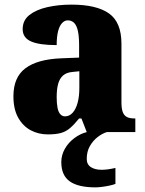

<svg xmlns="http://www.w3.org/2000/svg" viewBox="-20 -571 628 830"><path d="M187 10Q146 10 112.5 -8Q79 -26 58.5 -62.5Q38 -99 38 -155Q38 -237 90 -276Q142 -315 246 -319L322 -322V-375Q322 -412 317 -436Q312 -460 301 -471.5Q290 -483 273 -483Q259 -483 248 -471Q237 -459 231 -435.5Q225 -412 225 -376Q150 -376 114 -392Q78 -408 78 -445Q78 -483 107 -506Q136 -529 184 -540Q232 -551 289 -551Q397 -551 451 -513Q505 -475 505 -382V-129Q505 -102 510.5 -87Q516 -72 528 -65.5Q540 -59 561 -59H565V0H355L332 -59H322Q301 -33 283 -17.5Q265 -2 243 4Q221 10 187 10ZM261 -68Q280 -68 294 -83.5Q308 -99 315.5 -126.5Q323 -154 323 -191V-263L294 -260Q268 -258 253 -245Q238 -232 231.5 -209Q225 -186 225 -151Q225 -125 228.5 -106Q232 -87 240.5 -77.5Q249 -68 261 -68ZM393 239Q318 239 281.5 213Q245 187 245 130Q245 99 260.5 72Q276 45 301.5 26Q327 7 355 0H442Q422 6 402 21.5Q382 37 368.5 60.5Q355 84 355 116Q355 140 373 151.5Q391 163 419 163Q432 163 447 161Q462 159 479 155V224Q469 228 452.5 231.5Q436 235 419.5 237Q403 239 393 239Z"/></svg>

Font: Noto Serif Khmer SemiCondensed Black
Style: Regular
Weight: 900
Width: 4
Designer: Danh Hong and the Monotype Design Team
Foundry: Monotype Imaging Inc.
Version: Version 2.004